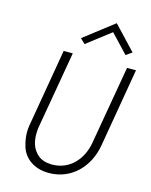

<svg xmlns="http://www.w3.org/2000/svg" viewBox="-136 -1023 878 1118"><g transform="rotate(15 302.5 -463.5)"><path d="M419 -880 523 -770 559 -795 426 -936 247 -798 276 -770ZM169 -700 88 -226C86 -213 85 -199 85 -186C85 -160 90 -131 99 -101C118 -41 176 9 268 9C408 9 502 -96 524 -226L605 -700H551L469 -226C451 -124 381 -43 272 -43C237 -44 209 -53 189 -70C148 -104 140 -153 140 -193C140 -204 141 -215 142 -226L224 -700Z"/></g></svg>

Font: Jost Light
Style: Italic
Weight: 300
Italic angle: -5°
Version: Version 3.710